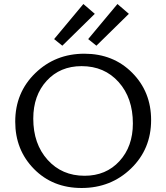

<svg xmlns="http://www.w3.org/2000/svg" viewBox="-20 -932 829 958"><path d="M291 -704 250 -737 396 -912 453 -863ZM461 -704 420 -737 566 -912 623 -863ZM387 6Q243 6 149.5 -89Q56 -184 56 -325Q56 -470 156 -567Q256 -664 401 -664Q545 -664 639.5 -569Q734 -474 734 -333Q734 -188 633.5 -91Q533 6 387 6ZM402 -55Q509 -55 576 -128Q643 -201 643 -316Q643 -443 572 -522.5Q501 -602 387 -602Q280 -602 213 -529Q146 -456 146 -340Q146 -214 217.5 -134.5Q289 -55 402 -55Z"/></svg>

Font: EauTest Medium
Style: Regular
Weight: 500
Designer: Christian Thalmann (Catharsis Fonts)
Version: Version 0.001;PS 000.001;hotconv 1.0.88;makeotf.lib2.5.64775